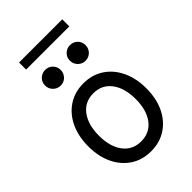

<svg xmlns="http://www.w3.org/2000/svg" viewBox="-253 -961 1068 1068"><g transform="rotate(-45 281.0 -426.5)"><path d="M281.2 7.8Q212.9 7.8 161.4 -25.9Q109.9 -59.6 81.3 -119.6Q52.7 -179.7 52.7 -258.8Q52.7 -337.9 81.3 -398.2Q109.9 -458.5 161.4 -492.4Q212.9 -526.4 281.2 -526.4Q349.6 -526.4 401.1 -492.4Q452.6 -458.5 481.2 -398.2Q509.8 -337.9 509.8 -258.8Q509.8 -179.7 481.2 -119.6Q452.6 -59.6 401.1 -25.9Q349.6 7.8 281.2 7.8ZM281.2 -70.3Q348.6 -70.3 387.2 -121.3Q425.8 -172.4 425.8 -258.8Q425.8 -345.2 387.2 -396.7Q348.6 -448.2 281.2 -448.2Q213.9 -448.2 175.3 -396.7Q136.7 -345.2 136.7 -258.8Q136.7 -172.4 175.3 -121.3Q213.9 -70.3 281.2 -70.3ZM378.9 -606.4Q353.5 -606.4 335.4 -624.5Q317.4 -642.6 317.4 -668Q317.4 -694.3 335.4 -711.9Q353.5 -729.5 378.9 -729.5Q405.3 -729.5 422.9 -711.9Q440.4 -694.3 440.4 -668Q440.4 -642.6 422.9 -624.5Q405.3 -606.4 378.9 -606.4ZM183.6 -606.4Q158.2 -606.4 140.1 -624.5Q122.1 -642.6 122.1 -668Q122.1 -694.3 140.1 -711.9Q158.2 -729.5 183.6 -729.5Q210 -729.5 227.5 -711.9Q245.1 -694.3 245.1 -668Q245.1 -642.6 227.5 -624.5Q210 -606.4 183.6 -606.4ZM110.4 -805.7V-861.3H450.2V-805.7Z"/></g></svg>

Font: Reddit Mono
Style: Regular
Weight: 400
Monospace: yes
Designer: Stephen Hutchings
Foundry: Reddit
Version: Version 1.014; ttfautohint (v1.8.4.7-5d5b)